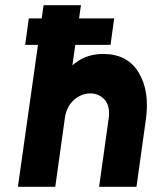

<svg xmlns="http://www.w3.org/2000/svg" viewBox="-20 -720 587 740"><path d="M506 0 542 -258Q550 -314 543 -359.5Q536 -405 514 -441Q471 -512 378 -512Q316 -512 273 -479Q269 -477 266 -474Q263 -471 259 -468L292 -700H148L49 0H193L230 -265Q236 -308 264 -334Q293 -360 328 -360Q363 -360 385 -334Q405 -308 399 -265L362 0ZM77 -547H406L420 -649H91Z"/></svg>

Font: Unageo
Style: ExtraBold-Italic
Weight: 800
Designer: Richard Sepsi
Foundry: Richard Sepsi
Version: Version 2.000